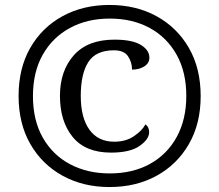

<svg xmlns="http://www.w3.org/2000/svg" viewBox="-20 -745 885 775"><path d="M422 10Q316 10 233 -35.5Q150 -81 102.5 -163.5Q55 -246 55 -358Q55 -469 102 -551.5Q149 -634 232 -679.5Q315 -725 422 -725Q529 -725 612 -679.5Q695 -634 742.5 -551.5Q790 -469 790 -357Q790 -246 742.5 -163.5Q695 -81 612 -35.5Q529 10 422 10ZM423 -45Q516 -45 585.5 -83.5Q655 -122 693.5 -192.5Q732 -263 732 -358Q732 -454 693 -524Q654 -594 584.5 -632Q515 -670 423 -670Q332 -670 262 -632Q192 -594 152.5 -524Q113 -454 113 -357Q113 -259 153 -189Q193 -119 263 -82Q333 -45 423 -45ZM428 -129Q325 -129 273.5 -192Q222 -255 222 -358Q222 -459 278 -522Q334 -585 442 -585Q513 -585 548 -564Q583 -543 583 -512Q583 -490 562.5 -477Q542 -464 513 -464Q513 -493 497 -517.5Q481 -542 440 -542Q367 -542 336.5 -494.5Q306 -447 306 -358Q306 -270 341 -221.5Q376 -173 441 -173Q488 -173 521 -195.5Q554 -218 567 -243Q582 -233 582 -211Q582 -183 543.5 -156Q505 -129 428 -129Z"/></svg>

Font: Noto Serif Dogra
Style: Regular
Weight: 400
Designer: Ek Type
Foundry: Ek Type
Version: Version 1.005